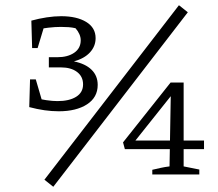

<svg xmlns="http://www.w3.org/2000/svg" viewBox="-20 -668 834 735"><path d="M92 -258 104 -295Q134 -288 157.5 -284.5Q181 -281 200 -281Q245 -281 271.5 -297.5Q298 -314 298 -345Q298 -375 275 -392.5Q252 -410 213 -410H167V-449H200Q239 -449 264 -466Q289 -483 289 -514Q289 -526 283.5 -538Q278 -550 269 -560Q256 -563 242.5 -564Q229 -565 213 -565Q191 -565 165 -562Q139 -559 111 -553L100 -589Q129 -597 158.5 -601.5Q188 -606 214 -606Q274 -606 310 -584Q346 -562 346 -522Q346 -491 324.5 -467.5Q303 -444 263 -433Q307 -424 330.5 -401Q354 -378 354 -343Q354 -295 313 -268.5Q272 -242 205 -242Q178 -242 150 -246Q122 -250 92 -258ZM95 -364H117L148 -258H92ZM103 -484 100 -589 156 -590 124 -484ZM184 47 150 20 665 -648 699 -621ZM563 0V-18Q580 -22 596 -25.5Q612 -29 629 -31L634 -319L645 -314L484 -112L476 -130H761V-97H458L451 -123L633 -352H683V-31L743 -19V0Z"/></svg>

Font: Piazzolla Thin Light
Style: Regular
Weight: 300
Version: Version 2.005